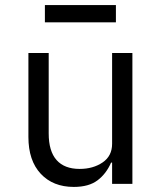

<svg xmlns="http://www.w3.org/2000/svg" viewBox="-20 -725 640 757"><path d="M422 -84H418Q399 -40 364.5 -14Q330 12 271 12Q189 12 140.5 -40Q92 -92 92 -185V-516H172V-199Q172 -129 203 -94Q234 -59 294 -59Q347 -59 384.5 -84.5Q422 -110 422 -158V-516H502V0H422ZM157 -705H437V-637H157Z"/></svg>

Font: iA Writer Duo V
Style: Regular
Weight: 400
Designer: Mike Abbink, Paul van der Laan, Pieter van Rosmalen, Oliver Reichenstein
Foundry: Information Architects Inc.
Version: Version 2.000